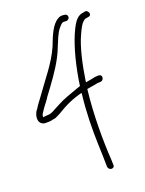

<svg xmlns="http://www.w3.org/2000/svg" viewBox="-101 -726 576 765"><g transform="rotate(-15 187.0 -343.5)"><path d="M36 -327C20 -298 27 -267 55 -267C71 -269 77 -268 88 -273H89C102 -275 109 -282 121 -289C154 -314 188 -333 226 -346V-339C224 -267 229 -195 237 -130C242 -91 245 -64 246 -52C247 -46 247 -40 248 -35C252 -17 278 -20 274 -37L272 -55C259 -139 249 -252 252 -351V-355C263 -358 274 -361 283 -363C293 -366 299 -368 305 -368C306 -368 310 -369 311 -369C320 -371 324 -380 322 -387C319 -403 291 -392 276 -388L254 -382V-389C258 -452 267 -525 285 -573C293 -596 300 -611 306 -618C311 -624 315 -627 319 -628L330 -631C349 -635 336 -658 324 -656L314 -653C304 -651 295 -646 287 -636C279 -627 270 -608 261 -581C243 -527 231 -451 227 -378V-374L207 -365C178 -351 154 -342 127 -324L93 -302L82 -297L70 -295C66 -294 58 -293 53 -292V-300C54 -305 57 -310 60 -315C69 -333 77 -342 88 -362V-363L112 -402C138 -445 167 -495 181 -545C189 -569 197 -601 210 -619C216 -626 221 -638 233 -638H241C247 -638 254 -645 254 -651C254 -659 249 -664 240 -664H233C225 -664 220 -662 213 -657C187 -640 174 -596 162 -554C140 -489 98 -433 66 -377C53 -355 46 -346 37 -327ZM55 -262C55 -262 54 -262 54 -262C54 -262 55 -262 55 -262ZM60 -311C60 -311 60 -310 60 -310C60 -310 60 -311 60 -311ZM283 -358Z"/></g></svg>

Font: Stray Cat
Style: LtCn
Weight: 300
Version: Version 1.0